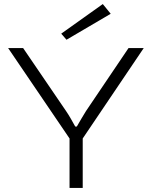

<svg xmlns="http://www.w3.org/2000/svg" viewBox="-20 -927 751 947"><path d="M308 -731 526 -859 487 -907 282 -761ZM388 -244 689 -690H614L404 -379C390 -356 373 -328 359 -303H351C337 -328 322 -356 306 -379L94 -690H20L323 -244V0H388Z"/></svg>

Font: Exo 2 Light Expanded
Style: Regular
Weight: 300
Width: 7
Designer: Natanael Gama
Version: Version 1.001;PS 001.001;hotconv 1.0.70;makeotf.lib2.5.58329